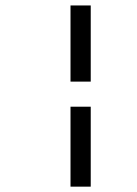

<svg xmlns="http://www.w3.org/2000/svg" viewBox="-20 -699 508 714"><path d="M242.2 -395.5V-678.7H317.4V-395.5ZM242.2 -4.9V-302.2H317.4V-4.9Z"/></svg>

Font: Elstob 14pt
Style: Italic
Weight: 400
Italic angle: -20°
Designer: Peter S. Baker
Version: Version 1.015